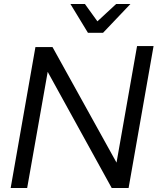

<svg xmlns="http://www.w3.org/2000/svg" viewBox="-20 -934 786 954"><path d="M241 -700H156L33 0H115L217 -577L535 0H619L743 -705H661L559 -126ZM557 -914 464 -828 402 -914H330L417 -771H492L628 -914Z"/></svg>

Font: Geom Light
Style: Italic
Weight: 300
Italic angle: -10°
Version: Version 1.102